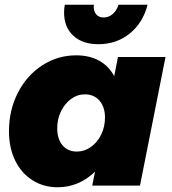

<svg xmlns="http://www.w3.org/2000/svg" viewBox="-20 -785 728 812"><path d="M18 -230Q18 -319 55.5 -392.5Q93 -466 158.5 -508.5Q224 -551 302 -551Q358 -551 399 -528.5Q440 -506 463 -463L479 -544H680L572 0H370L382 -59Q313 7 224 7Q164 7 117 -23Q70 -53 44 -106.5Q18 -160 18 -230ZM424 -288Q424 -332 401 -359Q378 -386 339 -386Q307 -386 280.5 -366.5Q254 -347 238 -314.5Q222 -282 222 -243Q222 -197 244.5 -170.5Q267 -144 305 -144Q337 -144 364.5 -163.5Q392 -183 408 -216Q424 -249 424 -288ZM418 -711Q440 -711 457 -726Q474 -741 481 -765H604Q585 -689 529 -643.5Q473 -598 396 -598Q329 -598 290 -634Q251 -670 251 -732Q251 -749 254 -765H377Q374 -741 385.5 -726Q397 -711 418 -711Z"/></svg>

Font: Gontserrat ExtraBold
Style: Italic
Weight: 800
Italic angle: -11.3°
Designer: Julieta Ulanovsky
Foundry: Julieta Ulanovsky
Version: Version 6.001